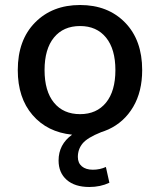

<svg xmlns="http://www.w3.org/2000/svg" viewBox="-20 -530 640 767"><path d="M548 -250Q548 -164 512 -103Q476 -42 413 -13Q397 -6 384 -2Q329 20 310 43Q291 66 291 97Q291 121 307 134.5Q323 148 351 148Q379 148 403 137L417 200Q381 217 337 217Q279 217 246.5 188.5Q214 160 214 111Q214 47 268 8Q169 -2 110 -70.5Q51 -139 51 -250Q51 -370 120 -440Q189 -510 300 -510Q411 -510 479.5 -440Q548 -370 548 -250ZM300 -74Q366 -74 403.5 -120Q441 -166 441 -250Q441 -334 403.5 -380Q366 -426 300 -426Q233 -426 195.5 -380Q158 -334 158 -250Q158 -166 195.5 -120Q233 -74 300 -74Z"/></svg>

Font: Elaine Sans Medium
Style: Regular
Weight: 500
Designer: Wei Huang
Foundry: Wei Huang
Version: Version 2.001;December 24, 2019;FontCreator 12.0.0.2547 64-b